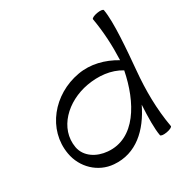

<svg xmlns="http://www.w3.org/2000/svg" viewBox="-187 -970 1111 1148"><g transform="rotate(-30 368.0 -396.5)"><path d="M598 -793C615 -696 620 -598 616 -500C539 -546 450 -570 361 -554C172 -521 35 -355 67 -173C85 -68 169 13 274 21C422 33 528 -66 595 -205C590 -121 589 -42 598 7C599 15 619 17 642 13C665 9 683 0 682 -7C659 -136 658 -267 670 -397C682 -534 698 -718 682 -807C681 -815 661 -817 638 -813C615 -809 597 -800 598 -793ZM280 -64C206 -70 138 -112 125 -183C100 -325 223 -443 375 -470C455 -484 539 -477 607 -435C568 -237 463 -48 280 -64Z"/></g></svg>

Font: Nupuram Expanded Light
Style: Regular
Weight: 300
Width: 7
Designer: Santhosh Thottingal (santhosh.thottingal@gmail.com)
Foundry: SMC
Version: Version 1.000